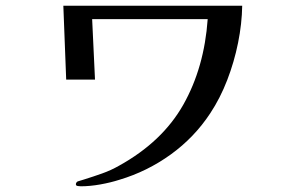

<svg xmlns="http://www.w3.org/2000/svg" viewBox="-20 -669 1040 673"><path d="M829 -649Q828 -586 814.5 -519Q801 -452 776.5 -388.5Q752 -325 717 -272Q661 -187 578.5 -127.5Q496 -68 399 -39Q368 -29 331.5 -22.5Q295 -16 263 -16Q259 -16 252.5 -17Q246 -18 246 -23Q246 -29 252 -33Q254 -34 263.5 -36.5Q273 -39 275 -40Q307 -50 338 -61Q369 -72 397 -88Q549 -172 622.5 -302Q696 -432 708 -602H303L313 -390H212L202 -649Z"/></svg>

Font: Kaisei Opti Medium
Style: Regular
Weight: 500
Designer: Font-Kai, 金井和夫
Foundry: KAZUO KANAI
Version: Version 5.003